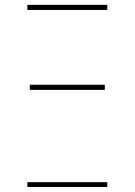

<svg xmlns="http://www.w3.org/2000/svg" viewBox="-20 -750 540 770"><path d="M89.8 0V-19.5H410.2V0ZM99.6 -389.6V-410.2H400.4V-389.6ZM89.8 -710V-730.5H410.2V-710Z"/></svg>

Font: Mgen+ 1mn thin
Style: Regular
Weight: 100
Designer: [Source Han Sans]
Ryoko NISHIZUKA  (kana & ideographs); Paul D. Hunt (Latin, Greek & Cyrillic); Wenlong ZHANG  (bopomofo
Version: Version 1.059.20150602